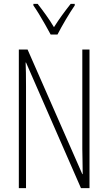

<svg xmlns="http://www.w3.org/2000/svg" viewBox="-20 -969 557 989"><path d="M441 0H397L114 -647H112Q113 -623 113.5 -594Q114 -565 114 -526V0H77V-714H122L404 -72H406Q406 -108 405 -143.5Q404 -179 404 -202V-714H441ZM241 -791Q228 -815 212 -843.5Q196 -872 180 -898Q164 -924 152 -941V-949H174Q193 -925 216 -893Q239 -861 258 -829Q279 -862 298.5 -889Q318 -916 344 -949H365V-941Q343 -909 318.5 -867.5Q294 -826 276 -791Z"/></svg>

Font: Noto Sans Arabic UI XCn XLt
Style: Regular
Weight: 200
Width: 2
Designer: Monotype Design Team, Nadine Chahine and Nizar Qandah
Foundry: Monotype Imaging Inc.
Version: Version 2.010; ttfautohint (v1.8.4.7-5d5b)